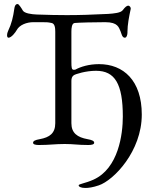

<svg xmlns="http://www.w3.org/2000/svg" viewBox="-20 -714 723 952"><path d="M334 -103V-313C334 -325 337 -335 346 -341C355 -347 406 -363 456 -363C550 -363 589 -298 589 -136C589 -50 568 121 443 177C403 195 370 198 370 205C370 211 380 218 403 218C419 218 441 215 470 205C544 180 683 36 683 -146C683 -315 592 -396 471 -396C420 -396 380 -383 354 -369C352 -368 347 -368 346 -368C335 -368 334 -378 334 -409V-557C334 -575 336 -598 350 -600C368 -602 450 -604 502 -604C566 -604 569 -577 578 -558C582 -549 585 -527 599 -527C608 -527 612 -542 612 -552V-557C612 -591 620 -632 628 -669C630 -679 621 -686 616 -686C609 -686 600 -679 589 -664C579 -650 545 -647 516 -645C435 -641 375 -639 311 -639C266 -639 220 -640 163 -642C135 -643 101 -648 93 -662C87 -673 73 -694 68 -694C63 -694 54 -693 51 -671C45 -629 38 -598 20 -560C17 -554 15 -546 15 -540C15 -533 17 -527 22 -527C37 -527 57 -554 63 -565C77 -591 113 -604 145 -604H186C211 -604 217 -604 236 -600C252 -597 254 -575 254 -557V-103C254 -54 227 -33 177 -24C154 -20 144 -15 144 -6C144 2 156 5 173 5C227 5 251 0 301 0C347 0 364 5 418 5C435 5 447 2 447 -6C447 -15 437 -20 414 -24C364 -33 334 -54 334 -103Z"/></svg>

Font: EB Garamond 12
Style: Regular
Weight: 400
Version: Version 0.016+